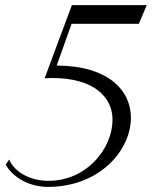

<svg xmlns="http://www.w3.org/2000/svg" viewBox="-20 -715 596 754"><path d="M2.4 -68.8C31.2 -16.6 97.2 19 168 19C370.1 19 494.1 -123.5 494.1 -252.9C494.1 -359.4 405.8 -457 202.6 -457.5L261.2 -621.6H525.4L556.2 -694.8H262.2L155.3 -407.7C165 -408.2 174.8 -408.7 184.6 -408.7C351.6 -408.7 421.9 -331.5 421.9 -245.1C421.9 -131.8 320.8 -4.9 170.4 -4.9C98.6 -4.9 37.1 -39.1 16.1 -88.4Z"/></svg>

Font: Petit Formal Script
Style: Regular
Weight: 400
Designer: Pablo Impallari, Brenda Gallo, Rodrigo Fuenzalida
Foundry: Pablo Impallari, Brenda Gallo, Rodrigo Fuenzalida
Version: Version 1.001